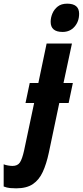

<svg xmlns="http://www.w3.org/2000/svg" viewBox="-146 -786 451 1046"><path d="M195 -612Q130 -612 130 -667Q130 -690 139.5 -712.5Q149 -735 168.5 -750.5Q188 -766 220 -766Q285 -766 285 -711Q285 -669 260 -640.5Q235 -612 195 -612ZM-58 240Q-75 240 -91.5 238.5Q-108 237 -126 230V109Q-117 113 -102.5 115.5Q-88 118 -78 118Q-50 118 -37.5 99Q-25 80 -15 35L40 -225H-7L16 -334H63L108 -549H246L200 -334H251L228 -225H177L120 46Q107 107 87 150.5Q67 194 33 217Q-1 240 -58 240Z"/></svg>

Font: Noto Sans ExtraCondensed ExtraBold
Style: Italic
Weight: 800
Width: 2
Italic angle: -12°
Designer: Monotype Design Team
Foundry: Monotype Imaging Inc.
Version: Version 2.013; ttfautohint (v1.8.4.7-5d5b)